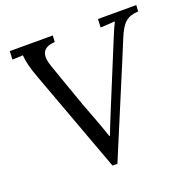

<svg xmlns="http://www.w3.org/2000/svg" viewBox="-126 -823 948 957"><g transform="rotate(-20 348.0 -344.5)"><path d="M695.8 -700.2H492.7L490.7 -655.8L567.9 -660.2C559.1 -644 548.8 -620.1 534.7 -585.9C510.7 -526.9 475.1 -441.9 406.7 -274.9C382.8 -215.8 366.7 -178.2 349.1 -131.8H346.7C332 -176.8 304.7 -250 275.9 -325.2C245.1 -410.2 221.7 -479 193.8 -558.1C169.9 -624 183.1 -662.1 251 -666L252.9 -700.2H24.9L22.9 -655.8L79.1 -658.2C81.1 -627.9 88.9 -589.8 114.7 -522L311 11.2H336.9C562 -525.4 570.3 -547.4 579.1 -568.8C608.9 -641.1 634.8 -664.1 693.8 -667Z"/></g></svg>

Font: Lora Italic
Style: Regular
Weight: 400
Italic angle: -3°
Designer: Olga Karpushina, Alexei Vanyashin
Foundry: Cyreal
Version: Version 1.011;PS 001.011;hotconv 1.0.70;makeotf.lib2.5.58329